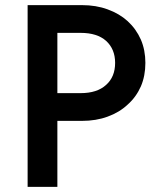

<svg xmlns="http://www.w3.org/2000/svg" viewBox="-20 -730 618 750"><path d="M87.9 -710Q140.6 -710 299.8 -710Q355.5 -710 400.4 -693.4Q446.3 -676.8 478.5 -647.5Q511.7 -617.2 530.3 -575.2Q547.9 -534.2 547.9 -484.4Q547.9 -433.6 530.3 -392.6Q511.7 -350.6 478.5 -321.3Q446.3 -291 400.4 -274.4Q355.5 -257.8 299.8 -257.8Q267.6 -257.8 204.1 -257.8Q204.1 -193.4 204.1 0Q174.8 0 87.9 0Q87.9 -177.7 87.9 -710ZM294.9 -366.2Q359.4 -366.2 394.5 -398.4Q429.7 -429.7 429.7 -484.4Q429.7 -538.1 394.5 -570.3Q359.4 -601.6 294.9 -601.6Q264.6 -601.6 204.1 -601.6Q204.1 -543 204.1 -366.2Q226.6 -366.2 294.9 -366.2Z"/></svg>

Font: SSportsD
Style: Medium
Weight: 400
Designer: Swiss Typefaces
Version: Version 1.000